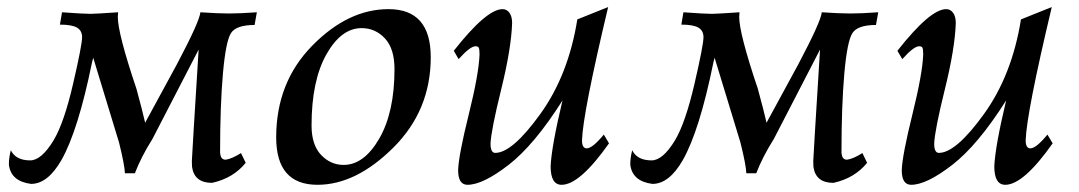

<svg xmlns="http://www.w3.org/2000/svg" viewBox="-20 -508 3024 538"><path d="M66.9 7.3Q10.3 0 4.9 -46.9Q4.9 -66.4 10.3 -86.9Q24.4 -58.6 64.5 -58.6Q96.2 -58.6 130.4 -115.2Q159.7 -164.6 184.8 -273.2Q210 -381.8 210 -403.8Q210 -422.4 195.6 -430.7Q181.2 -439 147.9 -439L153.8 -473.6Q213.9 -469.2 233.9 -469.2Q245.6 -469.2 311 -473.6L310.1 -460.9Q310.1 -414.1 362.3 -259.3Q378.9 -198.7 386.7 -164.1L476.1 -328.6Q539.1 -447.8 541.5 -473.6Q591.3 -470.2 621.6 -470.2Q652.3 -470.2 699.7 -473.6L693.4 -438Q642.1 -438 627.4 -415.5Q612.8 -393.1 604.7 -302.5Q596.7 -211.9 596.7 -80.6L597.2 -76.7Q599.1 -60.5 612.3 -60.5Q629.9 -63 655.3 -79.1L668.5 -51.8Q633.8 -8.8 574.2 4.4Q524.4 4.4 518.1 -40.5L517.6 -56.6Q518.1 -73.2 536.6 -369.1L407.2 -118.7Q375.5 -68.4 357.9 -22.5H330.1Q329.1 -46.4 313.5 -108.9L241.2 -346.2L237.8 -333Q198.7 -141.1 151.9 -59.1Q113.8 7.3 66.9 7.3Z M942.9 -45.9Q1000 -45.9 1042.7 -119.6Q1085.4 -193.4 1085.4 -314.5Q1085.4 -371.6 1058.6 -400.4Q1031.7 -429.2 993.2 -429.2Q936 -429.2 894.5 -355.5Q853 -281.7 853 -156.2Q853 -102.1 879.6 -74Q906.2 -45.9 942.9 -45.9ZM869.6 9.8Q753.9 9.8 753.9 -123Q753.9 -276.9 854.5 -379.6Q955.1 -482.4 1068.8 -482.4Q1187 -482.4 1187 -347.7Q1187 -198.7 1082.3 -94.5Q977.5 9.8 869.6 9.8Z M1553.7 9.8Q1522.9 9.8 1522.9 -42Q1525.4 -97.7 1556.2 -226.6Q1477.1 -101.6 1405 -45.9Q1333 9.8 1290 9.8Q1263.7 9.8 1263.7 -31.2Q1265.1 -73.2 1293.5 -187.3Q1321.8 -301.3 1323.7 -355.5Q1323.7 -370.1 1321.5 -374.3Q1319.3 -378.4 1312.5 -378.4Q1297.4 -378.4 1265.1 -342.3L1251.5 -365.7Q1343.3 -482.4 1388.2 -482.4Q1399.9 -482.4 1407.5 -472.2Q1415 -461.9 1415 -443.4Q1412.6 -371.6 1384.3 -257.1Q1356 -142.6 1354.5 -105.5Q1354.5 -79.6 1367.7 -79.6Q1415.5 -79.6 1494.1 -188.7Q1572.8 -297.9 1597.7 -453.6L1684.1 -488.3Q1613.3 -191.4 1610.8 -114.7Q1610.8 -92.3 1624 -92.3Q1640.1 -92.3 1671.9 -130.9L1686.5 -106.4Q1604.5 9.8 1553.7 9.8Z M1808.1 7.3Q1751.5 0 1746.1 -46.9Q1746.1 -66.4 1751.5 -86.9Q1765.6 -58.6 1805.7 -58.6Q1837.4 -58.6 1871.6 -115.2Q1900.9 -164.6 1926 -273.2Q1951.2 -381.8 1951.2 -403.8Q1951.2 -422.4 1936.8 -430.7Q1922.4 -439 1889.2 -439L1895 -473.6Q1955.1 -469.2 1975.1 -469.2Q1986.8 -469.2 2052.2 -473.6L2051.3 -460.9Q2051.3 -414.1 2103.5 -259.3Q2120.1 -198.7 2127.9 -164.1L2217.3 -328.6Q2280.3 -447.8 2282.7 -473.6Q2332.5 -470.2 2362.8 -470.2Q2393.6 -470.2 2440.9 -473.6L2434.6 -438Q2383.3 -438 2368.7 -415.5Q2354 -393.1 2345.9 -302.5Q2337.9 -211.9 2337.9 -80.6L2338.4 -76.7Q2340.3 -60.5 2353.5 -60.5Q2371.1 -63 2396.5 -79.1L2409.7 -51.8Q2375 -8.8 2315.4 4.4Q2265.6 4.4 2259.3 -40.5L2258.8 -56.6Q2259.3 -73.2 2277.8 -369.1L2148.4 -118.7Q2116.7 -68.4 2099.1 -22.5H2071.3Q2070.3 -46.4 2054.7 -108.9L1982.4 -346.2L1979 -333Q1939.9 -141.1 1893.1 -59.1Q1855 7.3 1808.1 7.3Z M2796.9 9.8Q2766.1 9.8 2766.1 -42Q2768.6 -97.7 2799.3 -226.6Q2720.2 -101.6 2648.2 -45.9Q2576.2 9.8 2533.2 9.8Q2506.8 9.8 2506.8 -31.2Q2508.3 -73.2 2536.6 -187.3Q2564.9 -301.3 2566.9 -355.5Q2566.9 -370.1 2564.7 -374.3Q2562.5 -378.4 2555.7 -378.4Q2540.5 -378.4 2508.3 -342.3L2494.6 -365.7Q2586.4 -482.4 2631.3 -482.4Q2643.1 -482.4 2650.6 -472.2Q2658.2 -461.9 2658.2 -443.4Q2655.8 -371.6 2627.4 -257.1Q2599.1 -142.6 2597.7 -105.5Q2597.7 -79.6 2610.8 -79.6Q2658.7 -79.6 2737.3 -188.7Q2815.9 -297.9 2840.8 -453.6L2927.2 -488.3Q2856.4 -191.4 2854 -114.7Q2854 -92.3 2867.2 -92.3Q2883.3 -92.3 2915 -130.9L2929.7 -106.4Q2847.7 9.8 2796.9 9.8Z"/></svg>

Font: Kelvinch
Style: Italic
Weight: 400
Italic angle: -10°
Designer: Paul James Miller
Foundry: High-Logic / Made with FontCreator
Version: Version 3.40;July 22, 2017;FontCreator 11.0.0.2388 64-bit